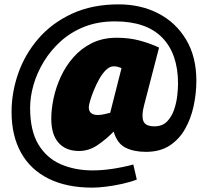

<svg xmlns="http://www.w3.org/2000/svg" viewBox="-20 -738 944 880"><path d="M403 122Q286 122 203 81Q120 40 76.5 -38Q33 -116 33 -225Q33 -314 63.5 -401.5Q94 -489 155.5 -560.5Q217 -632 309.5 -675Q402 -718 524 -718Q625 -718 705.5 -676.5Q786 -635 833 -556.5Q880 -478 880 -368Q880 -310 867.5 -252Q855 -194 828 -146.5Q801 -99 757 -70.5Q713 -42 649 -42Q594 -42 555.5 -61Q517 -80 501 -135Q468 -101 428 -73.5Q388 -46 342 -46Q282 -46 248.5 -83.5Q215 -121 215 -194Q215 -237 225.5 -287Q236 -337 258.5 -386Q281 -435 316.5 -475.5Q352 -516 401.5 -540.5Q451 -565 515 -565Q571 -565 618.5 -552.5Q666 -540 709 -520L640 -254Q628 -208 637 -183.5Q646 -159 688 -159Q724 -159 745.5 -181Q767 -203 778 -235.5Q789 -268 792.5 -300.5Q796 -333 796 -355Q796 -491 723.5 -565.5Q651 -640 507 -640Q429 -640 367 -615.5Q305 -591 258.5 -549Q212 -507 180.5 -455Q149 -403 133.5 -348.5Q118 -294 118 -244Q118 -139 156 -76Q194 -13 259 15Q324 43 404 43Q447 43 494.5 36Q542 29 591 16L607 85Q579 96 541 104.5Q503 113 466 117.5Q429 122 403 122ZM428 -211Q444 -211 460 -215Q476 -219 485 -221L537 -426Q527 -430 519 -432Q511 -434 501 -434Q483 -434 466 -417.5Q449 -401 435 -376Q421 -351 410 -324Q399 -297 393 -276Q387 -255 387 -247Q387 -211 428 -211Z"/></svg>

Font: Georama Semi Condensed Black
Style: Italic
Weight: 900
Width: 4
Italic angle: -9°
Designer: Jean-Baptiste Levee
Foundry: Production Type
Version: Version 1.000